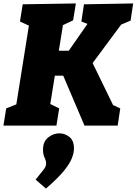

<svg xmlns="http://www.w3.org/2000/svg" viewBox="-32 -730 794 1116"><path d="M639 -91 596 -133 667 -100 652 0H459L319 -329L361 -290H260L293 -329L257 -105L243 -134L312 -100L296 0H-12L4 -100L85 -132L60 -105L139 -600L158 -571L84 -605L100 -705L409 -710L393 -612L311 -573L339 -616L305 -404L284 -435H401L346 -404L489 -609L505 -580L441 -605L456 -705L742 -710L727 -610L641 -574L687 -607L492 -344L491 -395ZM235 366 175 314Q206 275 221 256.5Q236 238 236 221Q236 204 227 186Q218 168 218 140Q218 93 248 69Q278 45 313 45Q345 45 371.5 66Q398 87 398 133Q398 160 384 193.5Q370 227 334.5 269Q299 311 235 366Z"/></svg>

Font: Bitter Thin Black
Style: Italic
Weight: 900
Italic angle: -9°
Version: Version 3.020